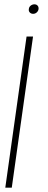

<svg xmlns="http://www.w3.org/2000/svg" viewBox="-20 -869 220 889"><path d="M4.5 0 103 -700H133L34.5 0ZM133.5 -805Q124 -805 118 -811.2Q112 -817.5 113.5 -827Q114.5 -837 122.2 -843Q130 -849 139.5 -849Q148.5 -849 154 -843Q159.5 -837 158.5 -827Q157 -817.5 149.8 -811.2Q142.5 -805 133.5 -805Z"/></svg>

Font: Urbanist Thin
Style: Italic
Weight: 100
Italic angle: -8°
Designer: Corey Hu
Foundry: Corey Hu
Version: Version 1.321; ttfautohint (v1.8.4.7-5d5b)